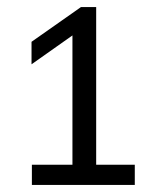

<svg xmlns="http://www.w3.org/2000/svg" viewBox="-20 -830 434 542"><path d="M70 -308V-365H184.5V-730L69 -648.5V-712L208.5 -810H251.5V-365H360.5V-308Z"/></svg>

Font: Encode Sans
Style: Regular
Weight: 400
Designer: Multiple Designers
Foundry: Impallari Type
Version: Version 3.002; ttfautohint (v1.8.3) -l 8 -r 50 -G 200 -x 14 